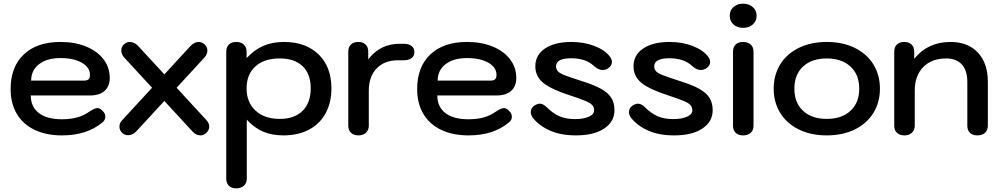

<svg xmlns="http://www.w3.org/2000/svg" viewBox="-20 -729 5461 1048"><path d="M38 -243Q38 -364 110 -432Q182 -500 310 -500Q389 -500 450 -475Q511 -450 545 -405.5Q579 -361 579 -304Q579 -258 551 -233Q523 -208 472 -208H148Q148 -146 192 -112Q236 -78 318 -78Q365 -78 401 -88Q437 -98 468 -120Q497 -139 512 -139Q525 -139 539 -125Q555 -110 555 -92Q555 -73 538 -60Q454 10 318 10Q232 10 168.5 -20.5Q105 -51 71.5 -108Q38 -165 38 -243ZM438 -289Q455 -289 463 -296Q471 -303 471 -320Q471 -361 427 -386.5Q383 -412 310 -412Q236 -412 193 -378.5Q150 -345 150 -289Z M1122 -38Q1122 -17 1104 -2Q1090 10 1074 10Q1051 10 1031 -11L877 -178L723 -11Q703 9 680 9Q661 9 649 -2Q632 -16 632 -38Q632 -58 646 -72L810 -250L658 -415Q642 -433 642 -453Q642 -475 659 -489Q673 -500 688 -500Q714 -500 735 -477L877 -323L1019 -477Q1040 -500 1064 -500Q1080 -500 1094 -489Q1112 -474 1112 -453Q1112 -433 1096 -415L944 -250L1108 -72Q1122 -56 1122 -38Z M1215 246V-447Q1215 -472 1229.5 -486Q1244 -500 1270 -500Q1296 -500 1311 -485.5Q1326 -471 1326 -447V-412Q1368 -457 1417 -478.5Q1466 -500 1530 -500Q1649 -500 1719 -432Q1789 -364 1789 -246Q1789 -168 1757 -110Q1725 -52 1666 -21Q1607 10 1527 10Q1464 10 1416 -10.5Q1368 -31 1327 -76V246Q1327 270 1311.5 284.5Q1296 299 1270 299Q1244 299 1229.5 285Q1215 271 1215 246ZM1676 -247Q1676 -325 1632 -367.5Q1588 -410 1507 -410Q1422 -410 1374 -366.5Q1326 -323 1326 -246Q1326 -170 1375 -125Q1424 -80 1507 -80Q1587 -80 1631.5 -124Q1676 -168 1676 -247Z M1881 -43V-447Q1881 -472 1895.5 -486Q1910 -500 1935 -500Q1961 -500 1975.5 -486Q1990 -472 1990 -447V-405Q2055 -490 2161 -490H2184Q2211 -490 2226.5 -478Q2242 -466 2242 -445Q2242 -423 2226.5 -411.5Q2211 -400 2184 -400H2152Q2079 -400 2036 -355.5Q1993 -311 1993 -234V-43Q1993 -19 1977.5 -4.5Q1962 10 1937 10Q1911 10 1896 -4Q1881 -18 1881 -43Z M2257 -243Q2257 -364 2329 -432Q2401 -500 2529 -500Q2608 -500 2669 -475Q2730 -450 2764 -405.5Q2798 -361 2798 -304Q2798 -258 2770 -233Q2742 -208 2691 -208H2367Q2367 -146 2411 -112Q2455 -78 2537 -78Q2584 -78 2620 -88Q2656 -98 2687 -120Q2716 -139 2731 -139Q2744 -139 2758 -125Q2774 -110 2774 -92Q2774 -73 2757 -60Q2673 10 2537 10Q2451 10 2387.5 -20.5Q2324 -51 2290.5 -108Q2257 -165 2257 -243ZM2657 -289Q2674 -289 2682 -296Q2690 -303 2690 -320Q2690 -361 2646 -386.5Q2602 -412 2529 -412Q2455 -412 2412 -378.5Q2369 -345 2369 -289Z M2889 -85Q2877 -102 2877 -117Q2877 -141 2900 -155Q2914 -163 2926 -163Q2945 -163 2964 -144Q2998 -110 3033.5 -94.5Q3069 -79 3119 -79Q3165 -79 3194 -92Q3223 -105 3223 -127Q3223 -144 3212.5 -155.5Q3202 -167 3176 -178Q3150 -189 3095 -207Q2989 -241 2945.5 -276.5Q2902 -312 2902 -367Q2902 -429 2955 -464.5Q3008 -500 3099 -500Q3168 -500 3225 -478Q3282 -456 3309 -420Q3320 -406 3320 -390Q3320 -370 3299 -356Q3286 -347 3269 -347Q3246 -347 3223 -368Q3178 -411 3098 -411Q3015 -411 3015 -367Q3015 -350 3026 -339Q3037 -328 3064.5 -317.5Q3092 -307 3154 -287Q3222 -266 3261 -244Q3300 -222 3317 -194.5Q3334 -167 3334 -127Q3334 -65 3278 -27.5Q3222 10 3124 10Q3042 10 2983.5 -15.5Q2925 -41 2889 -85Z M3425 -85Q3413 -102 3413 -117Q3413 -141 3436 -155Q3450 -163 3462 -163Q3481 -163 3500 -144Q3534 -110 3569.5 -94.5Q3605 -79 3655 -79Q3701 -79 3730 -92Q3759 -105 3759 -127Q3759 -144 3748.5 -155.5Q3738 -167 3712 -178Q3686 -189 3631 -207Q3525 -241 3481.5 -276.5Q3438 -312 3438 -367Q3438 -429 3491 -464.5Q3544 -500 3635 -500Q3704 -500 3761 -478Q3818 -456 3845 -420Q3856 -406 3856 -390Q3856 -370 3835 -356Q3822 -347 3805 -347Q3782 -347 3759 -368Q3714 -411 3634 -411Q3551 -411 3551 -367Q3551 -350 3562 -339Q3573 -328 3600.5 -317.5Q3628 -307 3690 -287Q3758 -266 3797 -244Q3836 -222 3853 -194.5Q3870 -167 3870 -127Q3870 -65 3814 -27.5Q3758 10 3660 10Q3578 10 3519.5 -15.5Q3461 -41 3425 -85Z M3963 -643Q3963 -672 3983.5 -690.5Q4004 -709 4036 -709Q4068 -709 4089 -690.5Q4110 -672 4110 -643Q4110 -614 4089 -595.5Q4068 -577 4036 -577Q4004 -577 3983.5 -595.5Q3963 -614 3963 -643ZM3981 -43V-447Q3981 -472 3995.5 -486Q4010 -500 4036 -500Q4062 -500 4077.5 -486Q4093 -472 4093 -447V-43Q4093 -18 4077.5 -4Q4062 10 4036 10Q4010 10 3995.5 -4Q3981 -18 3981 -43Z M4203 -245Q4203 -319 4238.5 -377Q4274 -435 4340 -467.5Q4406 -500 4493 -500Q4580 -500 4646 -467.5Q4712 -435 4747.5 -377Q4783 -319 4783 -245Q4783 -171 4747.5 -113Q4712 -55 4646 -22.5Q4580 10 4493 10Q4406 10 4340 -22.5Q4274 -55 4238.5 -113Q4203 -171 4203 -245ZM4670 -245Q4670 -322 4622 -366Q4574 -410 4493 -410Q4411 -410 4363.5 -366Q4316 -322 4316 -245Q4316 -168 4363.5 -124Q4411 -80 4493 -80Q4574 -80 4622 -124Q4670 -168 4670 -245Z M4861 -43V-447Q4861 -472 4875.5 -486Q4890 -500 4915 -500Q4941 -500 4955.5 -486Q4970 -472 4970 -447V-408Q5044 -500 5168 -500Q5263 -500 5317.5 -442Q5372 -384 5372 -282V-43Q5372 -18 5356.5 -4Q5341 10 5315 10Q5289 10 5274.5 -4Q5260 -18 5260 -43V-282Q5260 -344 5230 -377Q5200 -410 5145 -410Q5065 -410 5019 -362.5Q4973 -315 4973 -234V-43Q4973 -19 4957.5 -4.5Q4942 10 4917 10Q4891 10 4876 -4Q4861 -18 4861 -43Z"/></svg>

Font: Kodchasan SemiBold
Style: Regular
Weight: 600
Version: Version 1.000; ttfautohint (v1.6)